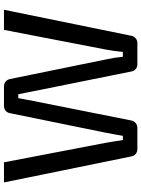

<svg xmlns="http://www.w3.org/2000/svg" viewBox="111 -842 730 993"><g transform="rotate(-90 476.5 -345.0)"><path d="M923 -690 788 -29Q785 -17 775 -8.5Q765 0 750 0H642Q627 0 616.5 -8.5Q606 -17 604 -30L502 -536Q498 -556 494 -576.5Q490 -597 486 -616H466Q462 -597 458.5 -576Q455 -555 451 -536L350 -30Q347 -17 336.5 -8.5Q326 0 312 0H203Q188 0 177.5 -8.5Q167 -17 165 -29L30 -690H134L235 -163Q239 -143 242 -121Q245 -99 249 -75H271Q275 -98 279 -120Q283 -142 287 -163L388 -658Q390 -672 400.5 -681Q411 -690 426 -690H527Q542 -690 552 -681Q562 -672 565 -658L666 -163Q671 -140 674.5 -118.5Q678 -97 680 -75H705Q707 -97 710 -119Q713 -141 717 -162L819 -690Z"/></g></svg>

Font: Exo 2 Medium
Style: Regular
Weight: 500
Designer: Natanael Gama
Foundry: Natanael Gama
Version: Version 2.010